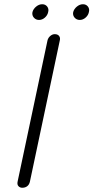

<svg xmlns="http://www.w3.org/2000/svg" viewBox="-20 -886 440 905"><path d="M204 -696Q207 -708 217 -716.5Q227 -725 238 -725Q252 -725 258.5 -716.5Q265 -708 262 -696L121 -30Q118 -16 108.5 -8.5Q99 -1 85 -1Q74 -1 67 -8.5Q60 -16 63 -30ZM133 -829Q137 -844 150.5 -855Q164 -866 179 -866Q194 -866 202.5 -855Q211 -844 207 -829Q204 -814 191.5 -803Q179 -792 164 -792Q149 -792 139.5 -803Q130 -814 133 -829ZM325 -829Q329 -844 342.5 -855Q356 -866 371 -866Q386 -866 394.5 -855Q403 -844 399 -829Q396 -814 383.5 -803Q371 -792 356 -792Q341 -792 331.5 -803Q322 -814 325 -829Z"/></svg>

Font: VDS
Style: Thin Italic
Weight: 100
Width: 0
Designer: artmaker
Foundry: artmaker
Version: Version 1.000 2012 initial release